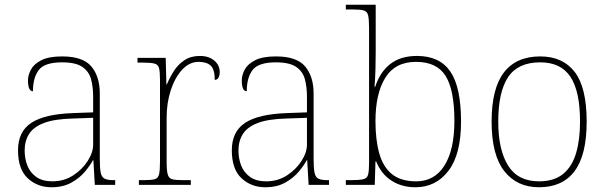

<svg xmlns="http://www.w3.org/2000/svg" viewBox="-20 -780 2560 810"><path d="M197 10Q138 10 97 -28Q56 -66 56 -146Q56 -225 112.5 -262Q169 -299 290 -303L373 -306V-371Q373 -414 364 -446.5Q355 -479 327 -498Q299 -517 242 -517Q168 -517 143.5 -484.5Q119 -452 119 -395Q98 -395 98 -441Q98 -462 110 -485.5Q122 -509 153.5 -525.5Q185 -542 242 -542Q330 -542 365.5 -499.5Q401 -457 401 -386V-110Q401 -73 404.5 -53.5Q408 -34 420 -27Q432 -20 459 -20H466V0H380L374 -104H372Q361 -83 338.5 -56Q316 -29 281 -9.5Q246 10 197 10ZM201 -15Q250 -15 288.5 -40Q327 -65 350 -101Q373 -137 373 -170V-283L287 -280Q209 -278 165 -261Q121 -244 102.5 -214.5Q84 -185 84 -145Q84 -111 95.5 -81.5Q107 -52 133 -33.5Q159 -15 201 -15Z M566 0V-20H588Q618 -20 632.5 -24Q647 -28 651 -44.5Q655 -61 655 -98V-442Q655 -477 651 -492.5Q647 -508 631 -512Q615 -516 578 -516H560V-536H679L682 -424H684Q696 -453 713.5 -480.5Q731 -508 758 -526Q785 -544 823 -544Q861 -544 884 -524.5Q907 -505 907 -476Q907 -463 902 -453Q897 -443 886 -443Q886 -487 869 -503Q852 -519 818 -519Q779 -519 748.5 -486Q718 -453 700.5 -399.5Q683 -346 683 -284V-98Q683 -61 687.5 -44.5Q692 -28 706 -24Q720 -20 750 -20H785V0Z M1099 10Q1040 10 999 -28Q958 -66 958 -146Q958 -225 1014.5 -262Q1071 -299 1192 -303L1275 -306V-371Q1275 -414 1266 -446.5Q1257 -479 1229 -498Q1201 -517 1144 -517Q1070 -517 1045.5 -484.5Q1021 -452 1021 -395Q1000 -395 1000 -441Q1000 -462 1012 -485.5Q1024 -509 1055.5 -525.5Q1087 -542 1144 -542Q1232 -542 1267.5 -499.5Q1303 -457 1303 -386V-110Q1303 -73 1306.5 -53.5Q1310 -34 1322 -27Q1334 -20 1361 -20H1368V0H1282L1276 -104H1274Q1263 -83 1240.5 -56Q1218 -29 1183 -9.5Q1148 10 1099 10ZM1103 -15Q1152 -15 1190.5 -40Q1229 -65 1252 -101Q1275 -137 1275 -170V-283L1189 -280Q1111 -278 1067 -261Q1023 -244 1004.5 -214.5Q986 -185 986 -145Q986 -111 997.5 -81.5Q1009 -52 1035 -33.5Q1061 -15 1103 -15Z M1732 10Q1675 10 1631.5 -18Q1588 -46 1567 -99H1564L1561 0H1439V-20H1460Q1497 -20 1513 -24Q1529 -28 1533 -43.5Q1537 -59 1537 -94V-662Q1537 -699 1533 -715.5Q1529 -732 1514.5 -736Q1500 -740 1470 -740H1439V-760H1565V-560Q1565 -532 1564 -490Q1563 -448 1560 -414H1563Q1583 -476 1626.5 -510Q1670 -544 1739 -544Q1835 -544 1880 -478Q1925 -412 1925 -267Q1925 -129 1872 -59.5Q1819 10 1732 10ZM1736 -15Q1813 -15 1855 -81.5Q1897 -148 1897 -270Q1897 -400 1860 -459.5Q1823 -519 1735 -519Q1647 -519 1605.5 -452Q1564 -385 1564 -269Q1564 -190 1580 -133Q1596 -76 1633.5 -45.5Q1671 -15 1736 -15Z M2254 10Q2161 10 2107.5 -58Q2054 -126 2054 -267Q2054 -407 2106 -474.5Q2158 -542 2259 -542Q2354 -542 2404.5 -476.5Q2455 -411 2455 -267Q2455 -126 2404 -58Q2353 10 2254 10ZM2254 -15Q2318 -15 2356 -46.5Q2394 -78 2410.5 -134.5Q2427 -191 2427 -267Q2427 -395 2386.5 -456Q2346 -517 2259 -517Q2165 -517 2123.5 -454.5Q2082 -392 2082 -267Q2082 -148 2123.5 -81.5Q2165 -15 2254 -15Z"/></svg>

Font: Noto Serif Thin
Style: Regular
Weight: 100
Designer: Monotype Design Team
Foundry: Monotype Imaging Inc.
Version: Version 2.015